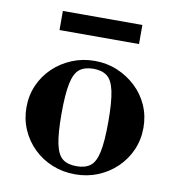

<svg xmlns="http://www.w3.org/2000/svg" viewBox="-76 -711 731 792"><g transform="rotate(10 290.0 -314.5)"><path d="M290 13Q239 13 194.5 -5Q150 -23 116.5 -55.5Q83 -88 64 -131.5Q45 -175 45 -225Q45 -275 64 -318Q83 -361 116.5 -393Q150 -425 194.5 -443.5Q239 -462 290 -462Q341 -462 385 -443.5Q429 -425 463 -393Q497 -361 516 -318Q535 -275 535 -225Q535 -175 516 -131.5Q497 -88 463 -55.5Q429 -23 385 -5Q341 13 290 13ZM290 -21Q326 -21 347.5 -37Q369 -53 378.5 -97Q388 -141 388 -224Q388 -307 378.5 -351.5Q369 -396 347.5 -412.5Q326 -429 290 -429Q254 -429 232.5 -412.5Q211 -396 201.5 -351.5Q192 -307 192 -224Q192 -141 201.5 -97Q211 -53 232.5 -37Q254 -21 290 -21ZM124 -562V-642H457V-562Z"/></g></svg>

Font: Libre Bodoni SemiBold
Style: Regular
Weight: 600
Designer: Pablo Impallari, Rodrigo Fuenzalida
Foundry: Impallari Type
Version: Version 2.005;gftools[0.9.23]